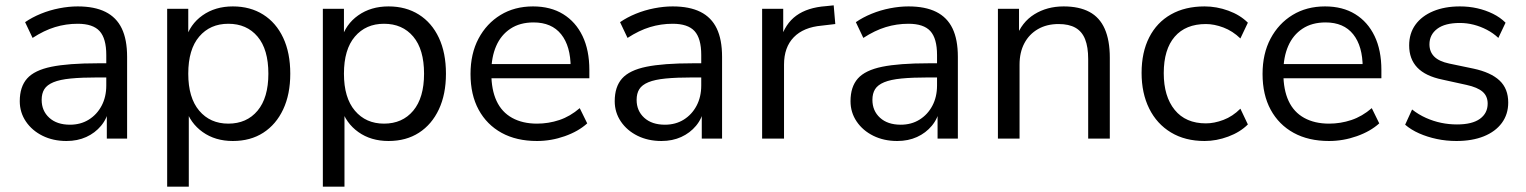

<svg xmlns="http://www.w3.org/2000/svg" viewBox="-20 -519 5715 719"><path d="M229 9Q179 9 139.5 -10.5Q100 -30 77 -64Q54 -98 54 -140Q54 -194 81.5 -225Q109 -256 172.5 -269Q236 -282 346 -282H391V-229H347Q286 -229 245 -225Q204 -221 180 -211Q156 -201 146 -185Q136 -169 136 -145Q136 -104 164.5 -78Q193 -52 242 -52Q282 -52 312.5 -71Q343 -90 360.5 -123Q378 -156 378 -199V-313Q378 -375 353 -402.5Q328 -430 271 -430Q227 -430 186 -417.5Q145 -405 102 -377L74 -436Q100 -454 133 -467.5Q166 -481 202 -488Q238 -495 271 -495Q334 -495 375 -474.5Q416 -454 436 -412.5Q456 -371 456 -306V0H380V-113H389Q381 -75 358.5 -48Q336 -21 303 -6Q270 9 229 9Z M606 180V-486H685V-371H675Q691 -428 738.5 -461.5Q786 -495 852 -495Q917 -495 965.5 -464.5Q1014 -434 1040.5 -377.5Q1067 -321 1067 -243Q1067 -166 1040.5 -109.5Q1014 -53 966 -22Q918 9 852 9Q786 9 739 -24.5Q692 -58 675 -114H687V180ZM835 -56Q904 -56 944.5 -104.5Q985 -153 985 -243Q985 -334 944.5 -382Q904 -430 835 -430Q767 -430 726 -382Q685 -334 685 -243Q685 -153 726 -104.5Q767 -56 835 -56Z M1189 180V-486H1268V-371H1258Q1274 -428 1321.5 -461.5Q1369 -495 1435 -495Q1500 -495 1548.5 -464.5Q1597 -434 1623.5 -377.5Q1650 -321 1650 -243Q1650 -166 1623.5 -109.5Q1597 -53 1549 -22Q1501 9 1435 9Q1369 9 1322 -24.5Q1275 -58 1258 -114H1270V180ZM1418 -56Q1487 -56 1527.5 -104.5Q1568 -153 1568 -243Q1568 -334 1527.5 -382Q1487 -430 1418 -430Q1350 -430 1309 -382Q1268 -334 1268 -243Q1268 -153 1309 -104.5Q1350 -56 1418 -56Z M1991 9Q1914 9 1858.5 -21.5Q1803 -52 1772.5 -108Q1742 -164 1742 -242Q1742 -318 1772 -374.5Q1802 -431 1854.5 -463Q1907 -495 1976 -495Q2042 -495 2089 -466Q2136 -437 2161.5 -384Q2187 -331 2187 -257V-226H1804V-279H2133L2117 -266Q2117 -346 2081.5 -390.5Q2046 -435 1978 -435Q1927 -435 1891.5 -411.5Q1856 -388 1838 -346.5Q1820 -305 1820 -250V-244Q1820 -183 1839.5 -141Q1859 -99 1898 -77.5Q1937 -56 1991 -56Q2034 -56 2074.5 -69.5Q2115 -83 2151 -114L2179 -57Q2146 -27 2095 -9Q2044 9 1991 9Z M2457 9Q2407 9 2367.5 -10.5Q2328 -30 2305 -64Q2282 -98 2282 -140Q2282 -194 2309.5 -225Q2337 -256 2400.5 -269Q2464 -282 2574 -282H2619V-229H2575Q2514 -229 2473 -225Q2432 -221 2408 -211Q2384 -201 2374 -185Q2364 -169 2364 -145Q2364 -104 2392.5 -78Q2421 -52 2470 -52Q2510 -52 2540.5 -71Q2571 -90 2588.5 -123Q2606 -156 2606 -199V-313Q2606 -375 2581 -402.5Q2556 -430 2499 -430Q2455 -430 2414 -417.5Q2373 -405 2330 -377L2302 -436Q2328 -454 2361 -467.5Q2394 -481 2430 -488Q2466 -495 2499 -495Q2562 -495 2603 -474.5Q2644 -454 2664 -412.5Q2684 -371 2684 -306V0H2608V-113H2617Q2609 -75 2586.5 -48Q2564 -21 2531 -6Q2498 9 2457 9Z M2834 0V-486H2913V-371H2903Q2920 -430 2962 -460.5Q3004 -491 3073 -496L3102 -499L3108 -429L3057 -423Q2989 -417 2952.5 -379.5Q2916 -342 2916 -277V0Z M3340 9Q3290 9 3250.5 -10.5Q3211 -30 3188 -64Q3165 -98 3165 -140Q3165 -194 3192.5 -225Q3220 -256 3283.5 -269Q3347 -282 3457 -282H3502V-229H3458Q3397 -229 3356 -225Q3315 -221 3291 -211Q3267 -201 3257 -185Q3247 -169 3247 -145Q3247 -104 3275.5 -78Q3304 -52 3353 -52Q3393 -52 3423.5 -71Q3454 -90 3471.5 -123Q3489 -156 3489 -199V-313Q3489 -375 3464 -402.5Q3439 -430 3382 -430Q3338 -430 3297 -417.5Q3256 -405 3213 -377L3185 -436Q3211 -454 3244 -467.5Q3277 -481 3313 -488Q3349 -495 3382 -495Q3445 -495 3486 -474.5Q3527 -454 3547 -412.5Q3567 -371 3567 -306V0H3491V-113H3500Q3492 -75 3469.5 -48Q3447 -21 3414 -6Q3381 9 3340 9Z M3717 0V-486H3796V-378H3785Q3806 -436 3853.5 -465.5Q3901 -495 3963 -495Q4021 -495 4059.5 -474.5Q4098 -454 4117 -411Q4136 -368 4136 -303V0H4055V-298Q4055 -343 4043.5 -372Q4032 -401 4007.5 -415Q3983 -429 3944 -429Q3900 -429 3867 -410Q3834 -391 3816 -357Q3798 -323 3798 -277V0Z M4491 9Q4418 9 4365 -23Q4312 -55 4283.5 -112.5Q4255 -170 4255 -246Q4255 -323 4283.5 -379Q4312 -435 4365 -465Q4418 -495 4491 -495Q4536 -495 4580 -479Q4624 -463 4653 -434L4625 -375Q4596 -403 4561.5 -416Q4527 -429 4496 -429Q4420 -429 4379 -381.5Q4338 -334 4338 -245Q4338 -158 4379 -107.5Q4420 -57 4496 -57Q4527 -57 4561.5 -70Q4596 -83 4625 -112L4653 -53Q4624 -24 4579.5 -7.5Q4535 9 4491 9Z M4957 9Q4880 9 4824.5 -21.5Q4769 -52 4738.5 -108Q4708 -164 4708 -242Q4708 -318 4738 -374.5Q4768 -431 4820.5 -463Q4873 -495 4942 -495Q5008 -495 5055 -466Q5102 -437 5127.5 -384Q5153 -331 5153 -257V-226H4770V-279H5099L5083 -266Q5083 -346 5047.5 -390.5Q5012 -435 4944 -435Q4893 -435 4857.5 -411.5Q4822 -388 4804 -346.5Q4786 -305 4786 -250V-244Q4786 -183 4805.5 -141Q4825 -99 4864 -77.5Q4903 -56 4957 -56Q5000 -56 5040.5 -69.5Q5081 -83 5117 -114L5145 -57Q5112 -27 5061 -9Q5010 9 4957 9Z M5434 9Q5396 9 5360.5 1.5Q5325 -6 5294.5 -19.5Q5264 -33 5242 -52L5268 -109Q5292 -90 5320 -77.5Q5348 -65 5377 -59Q5406 -53 5436 -53Q5493 -53 5522 -74Q5551 -95 5551 -131Q5551 -159 5532 -175.5Q5513 -192 5472 -201L5381 -221Q5318 -234 5287.5 -266Q5257 -298 5257 -349Q5257 -394 5280.5 -426.5Q5304 -459 5347 -477Q5390 -495 5447 -495Q5481 -495 5512 -488Q5543 -481 5570.5 -467.5Q5598 -454 5618 -434L5591 -377Q5572 -395 5548 -407.5Q5524 -420 5498.5 -426.5Q5473 -433 5447 -433Q5391 -433 5362 -411Q5333 -389 5333 -353Q5333 -325 5351 -307Q5369 -289 5407 -281L5498 -262Q5563 -248 5595.5 -217.5Q5628 -187 5628 -135Q5628 -91 5604 -58.5Q5580 -26 5536.5 -8.5Q5493 9 5434 9Z"/></svg>

Font: Nunito Sans 12pt ExtraLight 12pt
Style: Regular
Weight: 400
Version: Version 3.101;gftools[0.9.27]